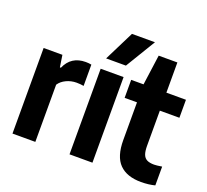

<svg xmlns="http://www.w3.org/2000/svg" viewBox="-136 -976 1246 1153"><g transform="rotate(20 487.0 -399.0)"><path d="M49 -547H169L180.5 -471H187Q223 -554.5 316 -554.5Q336 -554.5 352.5 -551V-415Q332.5 -419 306.5 -419Q272 -419 241.5 -404.5Q211 -390 195 -365.5V0H49Z M413.5 0V-547H560V0ZM423 -616.5 518.5 -808H665.5L549.5 -616.5Z M961.5 -121V-1Q943.5 4 920 6.8Q896.5 9.5 873.5 9.5Q782 9.5 734.8 -38.5Q687.5 -86.5 687.5 -191V-432H608.5V-547H687.5L714 -740H833.5V-547H958.5V-432H833.5V-208.5Q833.5 -173 841 -153Q848.5 -133 865.5 -124.2Q882.5 -115.5 911.5 -115.5Q926.5 -115.5 961.5 -121Z"/></g></svg>

Font: Encode Sans Condensed
Style: Bold
Weight: 700
Width: 3
Designer: Multiple Designers
Foundry: Impallari Type
Version: Version 2.000